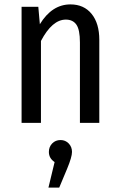

<svg xmlns="http://www.w3.org/2000/svg" viewBox="-20 -558 545 872"><path d="M300 -538Q361 -538 396 -495Q431 -452 431 -377V0H343V-365Q343 -423 327 -446Q311 -469 279 -469Q217 -469 166 -372V0H78V-527H154L161 -448Q216 -538 300 -538ZM255 78Q277 78 292 93.5Q307 109 307 132Q307 155 285 208L249 294H200L228 178Q202 161 202 132Q202 109 217 93.5Q232 78 255 78Z"/></svg>

Font: Fira Sans Condensed
Style: Regular
Weight: 400
Width: 3
Designer: Carrois Corporate & Edenspiekermann AG
Foundry: Carrois Corporate GbR & Edenspiekermann AG
Version: Version 4.202;PS 004.202;hotconv 1.0.88;makeotf.lib2.5.64775